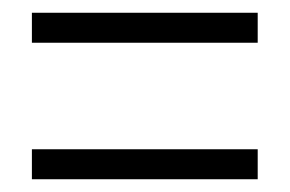

<svg xmlns="http://www.w3.org/2000/svg" viewBox="-20 -503 455 301"><path d="M30 -436H384V-483H30ZM30 -222H384V-269H30Z"/></svg>

Font: Noto Sans Thai Looped UI Condensed Light
Style: Regular
Weight: 300
Width: 3
Designer: Cadson Demak Team
Foundry: Cadson Demak Co., Ltd.
Version: Version 1.000